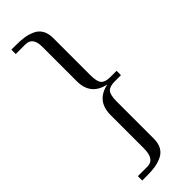

<svg xmlns="http://www.w3.org/2000/svg" viewBox="-313 -745 995 995"><g transform="rotate(-45 184.0 -247.5)"><path d="M168 -625Q168 -695 115 -695H44V-727H81Q114 -727 139 -723Q164 -719 188.5 -708Q213 -697 226.5 -674Q240 -651 240 -616V-344Q240 -297 254.5 -280.5Q269 -264 306 -264H352V-232H306Q269 -232 254.5 -215.5Q240 -199 240 -152V121Q240 156 226.5 179Q213 202 188.5 213Q164 224 139 228Q114 232 81 232H44V200H115Q168 200 168 120V-124Q168 -227 268 -248Q168 -269 168 -372Z"/></g></svg>

Font: Bellefair
Style: Regular
Weight: 400
Designer: Nick Shinn, Liron Lavi Turkenic
Foundry: Shinntype
Version: Version 1.003;PS 001.003;hotconv 1.0.88;makeotf.lib2.5.64775